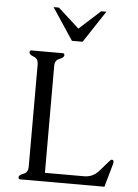

<svg xmlns="http://www.w3.org/2000/svg" viewBox="-61 -971 733 1017"><g transform="rotate(5 305.5 -462.0)"><path d="M182.1 -924.3H210.4L322.8 -822.3L435.1 -924.3H462.9L351.1 -754.9H294.4ZM212.9 -45.9H421.4Q466.8 -45.9 498.3 -80.8Q529.8 -115.7 545.9 -135.3Q554.7 -146 559.6 -146Q569.8 -146 569.8 -135.7Q569.8 -129.4 568.8 -125.5L533.2 0H85.9Q75.7 0 75.7 -10.3Q75.7 -22.5 100.1 -31Q124.5 -39.6 124.5 -71.3V-613.8Q124.5 -645 100.1 -653.8Q75.7 -662.6 75.7 -675.3Q75.7 -685.5 85.9 -685.5H251.5Q261.2 -685.5 261.2 -675.3Q261.2 -662.6 236.8 -653.8Q212.4 -645 212.4 -613.8Z"/></g></svg>

Font: Caudex
Style: Regular
Weight: 400
Version: Version 1.04